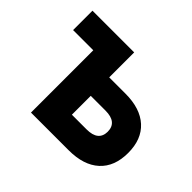

<svg xmlns="http://www.w3.org/2000/svg" viewBox="-136 -818 1022 1022"><g transform="rotate(45 375.0 -307.5)"><path d="M193 0V-469H41V-615H355V-427H477Q589 -427 650 -371.5Q711 -316 711 -214Q711 -111 650 -55.5Q589 0 477 0ZM355 -146H466Q510 -146 532 -164Q554 -182 554 -217Q554 -252 532 -270Q510 -288 466 -288H355Z"/></g></svg>

Font: Martian Mono SemiExpanded
Style: Bold
Weight: 700
Width: 6
Designer: Roman Shamin
Foundry: Evil Martians
Version: Version 1.000